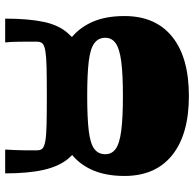

<svg xmlns="http://www.w3.org/2000/svg" viewBox="-24 -716 750 742"><g transform="rotate(-90 351.0 -345.0)"><path d="M52 -700H144Q143 -681 142 -660Q141 -639 141 -618.5Q141 -598 141 -579Q141 -571 142.5 -565.5Q144 -560 149 -555Q158 -548 179 -544.5Q200 -541 241.5 -540Q283 -539 351 -539Q419 -539 460.5 -540Q502 -541 523.5 -544.5Q545 -548 553 -555Q558 -560 559.5 -565.5Q561 -571 561 -579Q561 -598 561 -618.5Q561 -639 560.5 -660Q560 -681 558 -700H650Q650 -611 637.5 -551.5Q625 -492 593 -457Q589 -453 586 -449.5Q583 -446 579 -442Q618 -409 639 -359Q660 -309 660 -239Q660 -119 580 -54.5Q500 10 351 10Q203 10 122.5 -54.5Q42 -119 42 -239Q42 -308 63 -358.5Q84 -409 123 -441Q119 -445 116 -448.5Q113 -452 109 -456Q79 -492 65.5 -551.5Q52 -611 52 -700ZM126 -313Q126 -288 146.5 -273Q167 -258 216.5 -251.5Q266 -245 351 -245Q436 -245 485 -251.5Q534 -258 555 -273Q576 -288 576 -313Q576 -340 555 -355.5Q534 -371 485 -377Q436 -383 351 -383Q266 -383 216.5 -377Q167 -371 146.5 -355.5Q126 -340 126 -313Z"/></g></svg>

Font: Ojuju ExtraBold
Style: Regular
Weight: 800
Designer: Chisaokwu Joboson, Mirko Velimirovic
Foundry: Udi Foundry
Version: Version 1.000